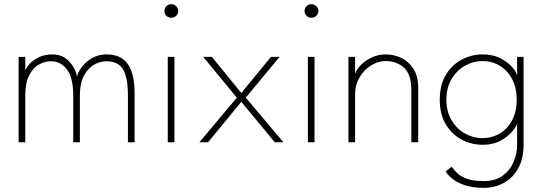

<svg xmlns="http://www.w3.org/2000/svg" viewBox="-20 -684 2614 923"><path d="M493 -422.5Q538 -422.5 567.8 -402.2Q597.5 -382 612.2 -341Q627 -300 627 -237V0H595V-224Q595 -311 571.8 -350.2Q548.5 -389.5 490.5 -389.5Q462 -389.5 432.8 -373.2Q403.5 -357 383.8 -320.8Q364 -284.5 364 -224V0H332V-224Q332 -311 301.8 -350.2Q271.5 -389.5 225 -389.5Q196 -389.5 167.5 -374Q139 -358.5 120.2 -322.2Q101.5 -286 101.5 -224V0H69.5V-410.5H101.5V-344Q106.5 -359.5 123.2 -377.8Q140 -396 167.8 -409.2Q195.5 -422.5 232 -422.5Q270 -422.5 295.2 -403.8Q320.5 -385 334 -360Q347.5 -335 349.5 -316Q357 -341 376.2 -365.5Q395.5 -390 425.2 -406.2Q455 -422.5 493 -422.5Z M786.5 0V-410.5H818.5V0ZM803 -598.5Q789.5 -598.5 780 -608Q770.5 -617.5 770.5 -631Q770.5 -645 780.2 -654.5Q790 -664 803 -664Q812 -664 819.8 -659.5Q827.5 -655 832.2 -647.8Q837 -640.5 837 -631Q837 -617.5 827 -608Q817 -598.5 803 -598.5Z M1161.5 -214.5 1342.5 0H1301L1140 -194.5L980 0H938.5L1118.5 -214.5L957 -410.5H998.5L1140 -237L1282.5 -410.5H1324Z M1460 0V-410.5H1492V0ZM1476.5 -598.5Q1463 -598.5 1453.5 -608Q1444 -617.5 1444 -631Q1444 -645 1453.8 -654.5Q1463.5 -664 1476.5 -664Q1485.5 -664 1493.2 -659.5Q1501 -655 1505.8 -647.8Q1510.5 -640.5 1510.5 -631Q1510.5 -617.5 1500.5 -608Q1490.5 -598.5 1476.5 -598.5Z M1834.5 -422.5Q1872 -422.5 1908 -406Q1944 -389.5 1967.2 -353.8Q1990.5 -318 1990.5 -261V0H1957.5V-250.5Q1957.5 -326 1922.5 -358.2Q1887.5 -390.5 1833.5 -390.5Q1797.5 -390.5 1764 -369.5Q1730.5 -348.5 1708.8 -312.5Q1687 -276.5 1687 -232V0H1655V-410.5H1687V-326.5Q1690 -344.5 1710.5 -367Q1731 -389.5 1763.5 -406Q1796 -422.5 1834.5 -422.5Z M2306 219Q2253 219 2216.2 207Q2179.5 195 2156.5 176.8Q2133.5 158.5 2122 140L2152 117.5Q2160 130 2175.8 146.2Q2191.5 162.5 2222.2 174.5Q2253 186.5 2306 186.5Q2359 186.5 2394.5 161.8Q2430 137 2448 96.5Q2466 56 2466 9V-7H2497V12Q2497 79 2471.2 125.2Q2445.5 171.5 2402.2 195.2Q2359 219 2306 219ZM2466 0V-91Q2463 -77 2442.8 -52.2Q2422.5 -27.5 2386.5 -7.8Q2350.5 12 2301 12Q2246.5 12 2199.2 -13Q2152 -38 2123 -86.5Q2094 -135 2094 -205Q2094 -275 2123 -323.5Q2152 -372 2199.2 -397.2Q2246.5 -422.5 2301 -422.5Q2350.5 -422.5 2386.8 -403.2Q2423 -384 2443.8 -359.5Q2464.5 -335 2466 -319V-410.5H2497V0ZM2126 -205Q2126 -147 2151 -105.5Q2176 -64 2215.5 -42Q2255 -20 2298 -20Q2345.5 -20 2383 -42.5Q2420.5 -65 2442.2 -106.5Q2464 -148 2464 -205Q2464 -262 2442.2 -303.5Q2420.5 -345 2383 -367.8Q2345.5 -390.5 2298 -390.5Q2255 -390.5 2215.5 -368.2Q2176 -346 2151 -304.5Q2126 -263 2126 -205Z"/></svg>

Font: League Spartan Thin
Style: Regular
Weight: 100
Foundry: The League of Moveable Type
Version: Version 2.002